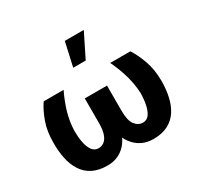

<svg xmlns="http://www.w3.org/2000/svg" viewBox="-166 -968 1196 1167"><g transform="rotate(-30 432.0 -384.0)"><path d="M594.9 -522.5H736.3Q765.4 -478 787.7 -415Q810.1 -352 810.5 -273.4Q810.5 -213.7 799 -162.3Q787.5 -110.9 762.3 -72.2Q737 -33.5 695.2 -11.9Q653.3 9.8 592 9.8Q504.5 9.8 451.9 -58.4Q399.3 -126.7 399.6 -253.3V-413.1H509.2V-239.3Q508.9 -167.7 531.5 -138.2Q554.1 -108.7 587.7 -108.4Q615.7 -108.7 632.1 -132.3Q648.4 -155.9 655.8 -193.5Q663.2 -231.2 663.5 -273.4Q660.2 -337.9 642.3 -399.6Q624.5 -461.2 594.9 -522.5ZM127.9 -522.5H267.8Q237.7 -460.4 219.8 -399.1Q201.9 -337.9 200 -273.4Q199.7 -232.4 206.6 -194.6Q213.5 -156.8 230.2 -132.8Q246.9 -108.7 276.2 -108.4Q297.3 -108.7 314.7 -121.4Q332.1 -134.1 342.7 -162.9Q353.3 -191.7 353.3 -239.3V-413.1H462.5V-253.3Q462.5 -168.8 438.6 -110.1Q414.6 -51.3 371.7 -20.8Q328.8 9.8 271.1 9.8Q209.1 9.8 167 -11.9Q124.9 -33.5 99.9 -72.4Q74.8 -111.2 63.9 -162.6Q53 -214 53.5 -273.4Q53 -354 75.7 -416.7Q98.4 -479.5 127.9 -522.5ZM385.5 -609.6 423 -776.6H556.2L473.2 -609.6Z"/></g></svg>

Font: Inter Display V
Style: Regular
Weight: 400
Designer: Rasmus Andersson
Foundry: rsms
Version: Version 3.015;git-src